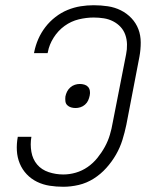

<svg xmlns="http://www.w3.org/2000/svg" viewBox="-20 -702 590 734"><path d="M222 12Q195 12 169.5 8Q144 4 121.5 -7Q99 -18 82 -36Q65 -54 55.5 -77Q46 -100 44.5 -126Q43 -152 48 -179H100Q95 -150 100 -121.5Q105 -93 122 -73Q139 -53 166 -44Q193 -35 222 -35Q246 -35 270 -42Q294 -49 315 -63.5Q336 -78 352.5 -98.5Q369 -119 381 -141Q393 -163 400 -186.5Q407 -210 411 -234L462 -494Q466 -513 465.5 -532.5Q465 -552 459 -569Q453 -586 441 -599Q429 -612 412.5 -620.5Q396 -629 377 -632Q358 -635 338 -635Q310 -635 281 -628Q252 -621 227 -603Q202 -585 185 -558Q168 -531 163 -503L162 -499H110L111 -504Q116 -529 126.5 -553Q137 -577 153.5 -598.5Q170 -620 192 -637Q214 -654 238.5 -664Q263 -674 288 -678Q313 -682 338 -682Q366 -682 392.5 -678Q419 -674 442 -662.5Q465 -651 482.5 -632.5Q500 -614 509 -590.5Q518 -567 518 -539.5Q518 -512 513 -485L463 -225Q457 -196 448 -167Q439 -138 423.5 -111Q408 -84 386.5 -60Q365 -36 338 -19Q311 -2 281 5Q251 12 222 12ZM269 -289Q260 -289 251.5 -291.5Q243 -294 237 -300Q231 -306 230 -315Q229 -324 230 -333Q232 -343 236.5 -352Q241 -361 249 -368Q257 -375 266.5 -378Q276 -381 285 -381Q294 -381 302.5 -378.5Q311 -376 316.5 -370Q322 -364 323.5 -355Q325 -346 323 -337Q321 -327 317 -318Q313 -309 305 -302Q297 -295 287.5 -292Q278 -289 269 -289Z"/></svg>

Font: Lode Dark
Style: Italic
Weight: 400
Italic angle: -11°
Monospace: yes
Designer: Belleve Invis
Foundry: Belleve Invis
Version: Version 29.2.0; ttfautohint (v1.8.3)